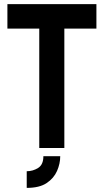

<svg xmlns="http://www.w3.org/2000/svg" viewBox="-20 -720 505 934"><path d="M110 194V113Q140 113 165.5 97Q191 81 191 40H273Q273 76 257.5 111.5Q242 147 207 170.5Q172 194 110 194ZM171 0V-581H16V-700H449V-581H293V0Z"/></svg>

Font: Stick No Bills
Style: Bold
Weight: 700
Version: Version 2.000